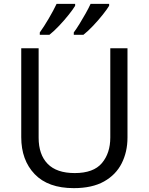

<svg xmlns="http://www.w3.org/2000/svg" viewBox="-20 -964 771 994"><path d="M640 -252Q640 -178 610 -118.5Q580 -59 518.5 -24.5Q457 10 362 10Q229 10 159.5 -62.5Q90 -135 90 -254V-714H180V-251Q180 -164 226.5 -116Q273 -68 367 -68Q464 -68 507.5 -119.5Q551 -171 551 -252V-714H640ZM545 -934Q535 -917 512 -888Q489 -859 462 -830.5Q435 -802 412 -784H362V-796Q376 -815 392 -841Q408 -867 423.5 -894.5Q439 -922 449 -944H545ZM369 -934Q359 -917 336 -888Q313 -859 286 -830.5Q259 -802 236 -784H186V-796Q207 -825 232 -867.5Q257 -910 273 -944H369Z"/></svg>

Font: Noto Sans Tirhuta
Style: Regular
Weight: 400
Designer: Monotype Design Team
Foundry: Monotype Imaging Inc.
Version: Version 2.003; ttfautohint (v1.8.4.7-5d5b)